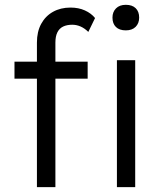

<svg xmlns="http://www.w3.org/2000/svg" viewBox="-20 -774 665 794"><path d="M132.7 0V-598.2Q132.7 -642.8 150.3 -675.3Q168 -707.8 199.3 -725.2Q230.6 -742.7 271.5 -742.7Q304.9 -742.7 331 -730.9Q357.2 -719 373.1 -699.4L345.2 -642Q330.5 -656.7 313.7 -664.2Q296.8 -671.7 278.8 -671.7Q256.8 -671.7 241.1 -664.2Q225.4 -656.6 217.2 -640.1Q209.1 -623.6 209.1 -597.8V0H171.9Q161.9 0 152.1 0Q142.3 0 132.7 0ZM39.9 -448.7V-519H342.5V-448.7ZM463.5 0V-525H539.1V0ZM500.3 -648.4Q473.7 -648.4 459.4 -662.4Q445.1 -676.3 445.1 -701.3Q445.1 -724.5 459.7 -739.3Q474.4 -754.1 500.3 -754.1Q526.6 -754.1 541 -740.2Q555.5 -726.2 555.5 -701.3Q555.5 -677.7 540.9 -663Q526.2 -648.4 500.3 -648.4Z"/></svg>

Font: Lexend Medium
Style: Regular
Weight: 500
Designer: Bonnie Shaver-Troup, Thomas Jockin
Foundry: Lexend
Version: Version 1.005